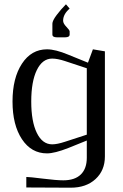

<svg xmlns="http://www.w3.org/2000/svg" viewBox="-20 -704 573 891"><path d="M223.1 -543.9V-594.2Q223.1 -607.9 242.9 -634.3Q262.7 -660.6 286.1 -684.1L303.2 -664.1Q272.9 -638.2 272.9 -607.9Q272.9 -595.2 288.1 -579.6Q303.2 -564 303.2 -558.1V-543.9Q303.2 -530.8 282.2 -530.8H244.1Q223.1 -530.8 223.1 -543.9ZM466.8 -465.8V22Q466.8 86.9 423.3 127Q379.9 167 308.1 167L102.1 166V117.2Q117.2 117.2 179.4 125Q241.7 132.8 273.9 132.8Q327.1 132.8 355 105.7Q382.8 78.6 382.8 27.8V-51.8L296.9 -17.1Q233.4 7.8 198.2 7.8Q125.5 7.8 81.8 -58.1Q38.1 -124 38.1 -232.9Q38.1 -341.8 81.8 -408.4Q125.5 -475.1 198.2 -475.1Q237.3 -475.1 296.9 -450.2L388.2 -413.1L411.1 -475.1ZM382.8 -387.2 280.8 -420.9Q246.6 -432.1 222.2 -432.1Q176.8 -432.1 150.9 -378.9Q125 -325.7 125 -232.9Q125 -140.1 150.9 -87.2Q176.8 -34.2 222.2 -34.2Q245.1 -34.2 280.8 -45.9L382.8 -79.1Z"/></svg>

Font: Resagokr
Style: Regular
Weight: 500
Designer: gluk
Foundry: gluk
Version: Version 0.95